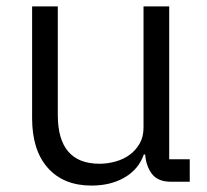

<svg xmlns="http://www.w3.org/2000/svg" viewBox="-20 -566 646 598"><path d="M265 12Q178 12 129 -43Q80 -98 80 -198V-546H160V-208Q160 -56 290 -56Q315 -56 340 -63Q365 -70 384 -84Q403 -98 415 -119Q427 -140 427 -168V-546H507V-70H571V0H512Q472 0 453.5 -24Q435 -48 432 -85H428Q412 -39 368.5 -13.5Q325 12 265 12Z"/></svg>

Font: IBM Plex Sans Thai
Style: Regular
Weight: 400
Designer: Mike Abbink, Paul van der Laan, Pieter van Rosmalen, Ben Mitchell, Mark Frömberg
Foundry: Bold Monday
Version: Version 1.2